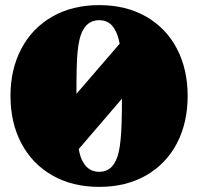

<svg xmlns="http://www.w3.org/2000/svg" viewBox="-20 -726 775 751"><path d="M714 -351Q714 -246 672 -165.5Q630 -85 551.5 -40Q473 5 368 5Q263 5 184.5 -40Q106 -85 63.5 -165.5Q21 -246 21 -351Q21 -455 63.5 -535.5Q106 -616 184.5 -661Q263 -706 368 -706Q473 -706 551.5 -661Q630 -616 672 -535.5Q714 -455 714 -351ZM283 -518Q279 -480 279 -359L448 -555Q442 -588 430 -609Q410 -647 368 -647Q326 -647 305 -609Q288 -579 283 -518ZM452 -183Q457 -231 457 -340L288 -143Q294 -109 305 -92Q326 -54 368 -54Q410 -54 430 -92Q447 -122 452 -183Z"/></svg>

Font: Notable
Style: Regular
Weight: 400
Designer: Multiple Designers
Foundry: Google, Inc.
Version: Version 1.100